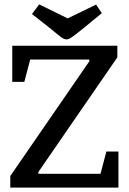

<svg xmlns="http://www.w3.org/2000/svg" viewBox="-20 -857 587 877"><path d="M27 0V-53L388 -577V-585H118L91 -483H36V-648H516V-595L155 -71V-63H439L466 -165H521V0ZM284 -677Q273 -677 257 -689Q241 -701 215 -723L126 -793L159 -837L289 -773L419 -836L445 -797L355 -723Q325 -699 309.5 -688Q294 -677 284 -677Z"/></svg>

Font: Faustina Medium
Style: Regular
Weight: 500
Designer: Alfonso Garcia
Foundry: http://www.omnibus-type.com
Version: Version 1.200